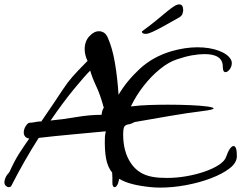

<svg xmlns="http://www.w3.org/2000/svg" viewBox="-40 -801 1109 873"><path d="M689 52Q678 52 667.5 51.5Q657 51 646 50Q597 45 562 36Q527 27 502 12Q498 33 492.5 41.5Q487 50 482 50Q471 50 471 30Q471 18 471 6.5Q471 -5 470 -16Q449 -42 442 -81.5Q435 -121 437 -176Q437 -183 438.5 -190Q440 -197 441 -204Q368 -197 286 -189.5Q204 -182 136 -174Q104 -124 72.5 -69Q41 -14 12 43Q9 50 0 50Q-7 50 -13.5 44Q-20 38 -20 27Q-20 19 -15 7Q-10 -5 3 -19Q26 -70 46.5 -102Q67 -134 93 -171Q80 -173 74 -180.5Q68 -188 68 -198Q68 -214 77.5 -228.5Q87 -243 95 -243Q107 -243 120.5 -246Q134 -249 148 -249Q184 -301 206.5 -335Q229 -369 243 -390Q257 -411 267.5 -425Q278 -439 289 -451.5Q300 -464 316 -481Q332 -498 358 -524Q345 -551 345 -577Q345 -613 366 -636Q387 -659 410 -659Q422 -659 432.5 -652.5Q443 -646 450 -630Q471 -583 482.5 -515.5Q494 -448 499 -370Q536 -433 595.5 -488Q655 -543 739 -568Q802 -586 857 -586Q913 -586 954.5 -570.5Q996 -555 1010 -530Q1014 -523 1014 -514Q1014 -499 1004.5 -486Q995 -473 985 -473Q973 -473 973 -498Q973 -555 890 -555Q865 -555 833.5 -549.5Q802 -544 764 -531Q727 -519 687.5 -487Q648 -455 613.5 -411Q579 -367 555 -317L564 -318Q596 -322 638 -323.5Q680 -325 723 -325Q776 -325 823.5 -323Q871 -321 901 -317Q931 -313 931 -308Q931 -302 881 -296Q808 -287 727.5 -273Q647 -259 572 -246Q556 -237 544 -235.5Q532 -234 526 -226Q520 -218 520 -189Q520 -112 554.5 -60Q589 -8 653 3Q669 6 685.5 7Q702 8 719 8Q764 8 809 0Q854 -8 892.5 -21.5Q931 -35 957 -52.5Q983 -70 989 -90Q996 -111 1005 -124Q1014 -137 1022 -137Q1037 -137 1037 -91Q1037 -61 1004 -35.5Q971 -10 918 10Q865 30 804.5 41Q744 52 689 52ZM190 -253Q245 -258 306 -268.5Q367 -279 422 -279Q424 -301 432 -311Q416 -370 398 -408Q380 -446 370 -480Q344 -454 295.5 -395Q247 -336 190 -253ZM623 -647Q605 -647 605 -658Q633 -678 664 -703Q695 -728 721 -750Q738 -764 751.5 -772.5Q765 -781 775 -781Q793 -781 793 -754Q793 -750 790 -739Q787 -728 770 -719Q757 -712 736 -700Q715 -688 693 -676Q671 -664 652 -655.5Q633 -647 623 -647Z"/></svg>

Font: Grechen Fuemen
Style: Regular
Weight: 400
Designer: Robert E. Leuschke
Foundry: Robert E. Leuschke
Version: Version 1.010; ttfautohint (v1.8.3)